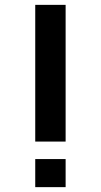

<svg xmlns="http://www.w3.org/2000/svg" viewBox="-20 -770 415 790"><path d="M250 -750V-187.5H125V-750ZM250 -115.5V0H125V-115.5Z"/></svg>

Font: Russisch Sans
Style: Bold
Weight: 700
Designer: Michael Sharanda (font) & Cristiano Sobral (main changes)
Foundry: Michael Sharanda
Version: Version 2.00;September 8, 2020;FontCreator 13.0.0.2681 64-bi